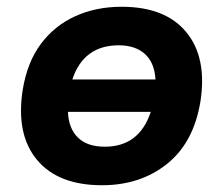

<svg xmlns="http://www.w3.org/2000/svg" viewBox="-20 -537 660 568"><path d="M27 0ZM282 11Q152 11 89.5 -64Q27 -139 47 -270Q60 -352 100.5 -406.5Q141 -461 202.5 -489Q264 -517 340 -517Q469 -517 531 -442Q593 -367 573 -237Q553 -115 474 -52Q395 11 282 11ZM331 -403Q280 -403 245.5 -378Q211 -353 194 -302H440Q437 -352 408.5 -377.5Q380 -403 331 -403ZM290 -103Q392 -103 426 -206H181Q183 -157 210.5 -130Q238 -103 290 -103Z"/></svg>

Font: Winston
Style: Bold Italic
Weight: 700
Italic angle: -9°
Designer: Original fonts by Vernon Adams / Changes by Cristiano Sobral
Foundry: Original fonts by Vernon Adams / Changes by Cristiano Sobral
Version: Version 2.503;July 17, 2020;FontCreator 13.0.0.2655 64-bit